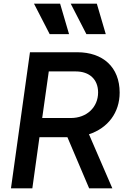

<svg xmlns="http://www.w3.org/2000/svg" viewBox="-20 -1031 700 1051"><path d="M40 0H157L196 -280H349L468 0H595L467 -296C571 -330 635 -415 635 -524C635 -664 543 -745 403 -745H144ZM166 -1011 252 -844H358L309 -1011ZM211 -385 247 -640H395C469 -640 517 -597 517 -525C517 -444 455 -385 368 -385ZM367 -1011 453 -844H559L510 -1011Z"/></svg>

Font: Mluvka SemiBold
Style: Italic
Weight: 600
Italic angle: -8°
Designer: Modified by Jiří Krblich, Original typeface by Gumpita Rahayu
Foundry: Gumpita Rahayu & Jiří Krblich
Version: Version 2.000;Glyphs 3.1.1 (3134)